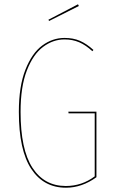

<svg xmlns="http://www.w3.org/2000/svg" viewBox="-20 -867 533 896"><path d="M416 -634 411 -628Q381 -656 350 -669.5Q319 -683 281 -683Q228 -683 181.5 -648.5Q135 -614 105.5 -538.5Q76 -463 76 -345Q76 -169 131.5 -84Q187 1 287 1Q362 1 422 -44V-338H300L299 -346H430V-40Q362 9 288 9Q184 9 126 -78.5Q68 -166 68 -345Q68 -464 98.5 -541.5Q129 -619 177 -654.5Q225 -690 281 -690Q322 -690 353 -676.5Q384 -663 416 -634ZM348 -839 209 -769 206 -775 344 -847Z"/></svg>

Font: Fira Sans Compressed Eight
Style: Regular
Weight: 100
Width: 1
Designer: bBox Type GmbH & Carrois Corporate GbR & Edenspiekermann AG
Foundry: bBox Type GmbH & Carrois Corporate GbR & Edenspiekermann AG
Version: Version 4.301